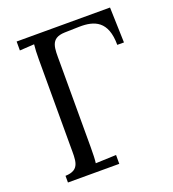

<svg xmlns="http://www.w3.org/2000/svg" viewBox="-129 -798 806 896"><g transform="rotate(-20 274.0 -350.0)"><path d="M524.4 -524.9 519 -700.2H55.2V-655.8L127.4 -660.2C125 -640.1 124 -615.2 124 -587.9V-155.8C124 -85 130.4 -35.6 55.2 -33.2V0H310.1V-43.9L208 -40C210.4 -57.1 211.4 -82.5 211.4 -119.1V-540C211.4 -609.4 205.6 -660.6 280.3 -663.1L353 -665C428.7 -666.5 491.2 -643.6 491.2 -524.9Z"/></g></svg>

Font: Parastoo
Style: Regular
Weight: 400
Foundry: Saber Rastikerdar (saber.rastikerdar@gmail.com)
Version: Version 2.0.1